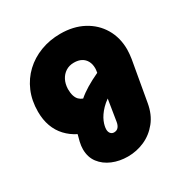

<svg xmlns="http://www.w3.org/2000/svg" viewBox="-171 -666 982 1020"><g transform="rotate(-30 320.5 -155.5)"><path d="M324 217Q273 217 230 199Q187 181 161 147Q135 113 135 64Q135 44 140.5 20Q146 -4 151 -20Q113 -39 85 -69Q57 -99 42.5 -139Q28 -179 28 -228Q28 -296 51.5 -351Q75 -406 117 -445.5Q159 -485 215.5 -506.5Q272 -528 337 -528Q417 -528 477 -496Q537 -464 570.5 -407.5Q604 -351 604 -278Q604 -265 602.5 -250.5Q601 -236 599 -222L556 22Q545 87 510 130.5Q475 174 426.5 195.5Q378 217 324 217ZM324 69Q341 69 350.5 57.5Q360 46 363 27L384 -104Q363 -89 348 -73.5Q333 -58 322.5 -42.5Q312 -27 306 -12.5Q300 2 297.5 14Q295 26 295 34Q295 50 303 59.5Q311 69 324 69ZM271 -169Q295 -190 328 -210Q361 -230 404 -250L405 -257Q406 -262 406.5 -267.5Q407 -273 407 -277Q407 -302 397 -320.5Q387 -339 368.5 -349Q350 -359 323 -359Q294 -359 272.5 -345Q251 -331 239 -307.5Q227 -284 226 -253Q226 -228 231.5 -211Q237 -194 247 -184Q257 -174 271 -169Z"/></g></svg>

Font: MuseoModerno Thin Black
Style: Italic
Weight: 900
Italic angle: -9°
Version: Version 1.003